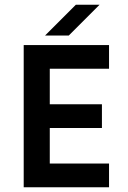

<svg xmlns="http://www.w3.org/2000/svg" viewBox="-20 -790 540 810"><path d="M400 -770 270 -640H170L300 -770ZM440 0H80V-600H440V-500H190V-350H410V-250H190V-100H440Z"/></svg>

Font: Gauge Heavy
Style: Heavy
Weight: 900
Designer: Daniel Pimley
Foundry: Daniel Pimley
Version: Version 2.0